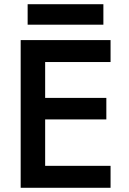

<svg xmlns="http://www.w3.org/2000/svg" viewBox="-20 -890 611 910"><path d="M151 0H504V-104H151ZM151 -596H504V-700H151ZM151 -324H484V-426H151ZM78 -700V0H194V-700ZM111 -773H470V-870H111Z"/></svg>

Font: Jost Medium
Style: Regular
Weight: 500
Version: Version 3.710